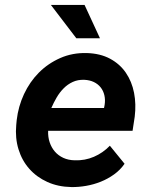

<svg xmlns="http://www.w3.org/2000/svg" viewBox="-20 -755 627 785"><path d="M271.5 9.8Q217.3 8.8 173.6 -11Q129.9 -30.8 99.9 -64.7Q69.8 -98.6 55.7 -144.5Q41.5 -190.4 46.4 -244.1L48.3 -264.2Q54.7 -319.8 78.1 -370.1Q101.6 -420.4 138.9 -458Q176.3 -495.6 226.1 -517.6Q275.9 -539.6 334.5 -538.1Q389.6 -536.6 429.7 -515.1Q469.7 -493.7 494.4 -457.8Q519 -421.9 528.1 -375.5Q537.1 -329.1 530.8 -277.8L522 -220.2H176.8Q175.8 -194.8 183.1 -173.1Q190.4 -151.4 204.3 -135.3Q218.3 -119.1 238.8 -109.6Q259.3 -100.1 285.6 -99.6Q327.1 -98.1 364 -114Q400.9 -129.9 429.2 -159.2L489.3 -85.4Q471.7 -60.1 446.5 -42Q421.4 -23.9 392.3 -12.2Q363.3 -0.5 332 4.9Q300.8 10.3 271.5 9.8ZM324.7 -428.7Q298.3 -429.7 277.3 -419.9Q256.3 -410.2 240 -393.6Q223.6 -377 211.4 -356Q199.2 -335 189.9 -313.5H405.3L407.7 -325.7Q411.1 -347.2 406.7 -365.7Q402.3 -384.3 391.4 -397.9Q380.4 -411.6 363.5 -419.7Q346.7 -427.7 324.7 -428.7ZM388.7 -598.6H292L188 -734.9H325.7Z"/></svg>

Font: Roboto Mono
Style: Bold Italic
Weight: 700
Designer: Google
Version: Version 2.000985; 2015; ttfautohint (v1.3)